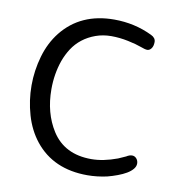

<svg xmlns="http://www.w3.org/2000/svg" viewBox="-80 -779 836 866"><g transform="rotate(10 338.0 -346.5)"><path d="M135.4 -594.9Q221.5 -702.5 374.7 -702.5Q468.4 -702.5 549.4 -663.3Q570.9 -653.2 570.9 -634.2Q570.9 -615.2 562.7 -604.4Q554.4 -593.7 544.3 -593.7Q534.2 -593.7 512.7 -601.9Q491.1 -610.1 451.9 -618.4Q412.7 -626.6 374.7 -626.6Q336.7 -626.6 303.2 -614.6Q269.6 -602.5 243.7 -582.3Q217.7 -562 200 -534.8Q182.3 -507.6 170.9 -475.9Q149.4 -413.9 149.4 -344.3Q149.4 -235.4 200 -155.7Q258.2 -64.6 381 -64.6Q435.4 -64.6 500 -88.6Q521.5 -97.5 534.2 -103.8Q548.1 -112.7 560.1 -112.7Q572.2 -112.7 580.4 -103.2Q588.6 -93.7 588.6 -80.4Q588.6 -67.1 578.5 -55.1Q568.4 -43 551.3 -32.9Q534.2 -22.8 512 -14.6Q489.9 -6.3 465.8 0Q420.3 10.1 375.9 10.1Q220.3 10.1 135.4 -96.2Q96.2 -145.6 77.2 -211.4Q58.2 -277.2 58.2 -345.6Q58.2 -413.9 77.2 -479.7Q96.2 -545.6 135.4 -594.9Z"/></g></svg>

Font: Mandali
Style: Regular
Weight: 400
Designer: Purushoth Kumar Guthula
Foundry: Silikandhra, Hyderabad
Version: Version 1.0.5; ttfautohint (v1.2.25-373a) -l 7 -r 28 -G 50 -